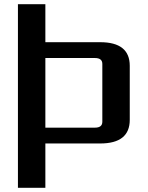

<svg xmlns="http://www.w3.org/2000/svg" viewBox="-20 -680 700 910"><path d="M65 210V-660H195V-480H455Q595 -480 595 -368V-112Q595 0 455 0H195V210ZM195 -75H430Q465 -75 465 -103V-377Q465 -405 430 -405H195Z"/></svg>

Font: Xolonium
Style: Regular
Weight: 400
Designer: Severin Meyer
Version: Version 4.2